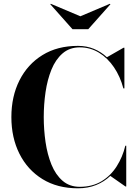

<svg xmlns="http://www.w3.org/2000/svg" viewBox="-20 -1008 744 1038"><path d="M414.5 -920 574 -987.5 577 -985 457 -850H372L252 -985L254.5 -987.5ZM662.5 -220V0H658L576.5 -57Q543.5 -25.5 499.8 -7.8Q456 10 401.5 10Q290 10 209.5 -39.8Q129 -89.5 85.2 -176.5Q41.5 -263.5 41.5 -375Q41.5 -486.5 85.2 -573.5Q129 -660.5 209.5 -710.2Q290 -760 401.5 -760Q448.5 -760 487.8 -743.8Q527 -727.5 558 -698.5L648 -750H652.5V-530H647Q630 -594.5 596 -644.5Q562 -694.5 515 -723.2Q468 -752 411.5 -752Q356 -752 318.2 -719.2Q280.5 -686.5 258.2 -631.8Q236 -577 226.2 -510Q216.5 -443 216.5 -375Q216.5 -307 226.2 -240Q236 -173 258.2 -118.2Q280.5 -63.5 318.2 -30.8Q356 2 411.5 2Q479.5 2 529.2 -28.2Q579 -58.5 611 -109Q643 -159.5 657.5 -220Z"/></svg>

Font: Bodoni* 36pt
Style: Bold
Weight: 700
Version: Version 2.3